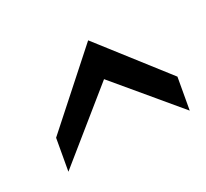

<svg xmlns="http://www.w3.org/2000/svg" viewBox="-78 -873 586 545"><g transform="rotate(-30 215.5 -600.5)"><path d="M40 -565 257 -759 425 -543 407 -442 241 -641 22 -464Z"/></g></svg>

Font: Cabin
Style: Italic
Weight: 400
Italic angle: -7°
Designer: Pablo Impallari
Foundry: Pablo Impallari. http://www.impallari.com Igino Marini. http://www.ikern.com
Version: Version 2.200